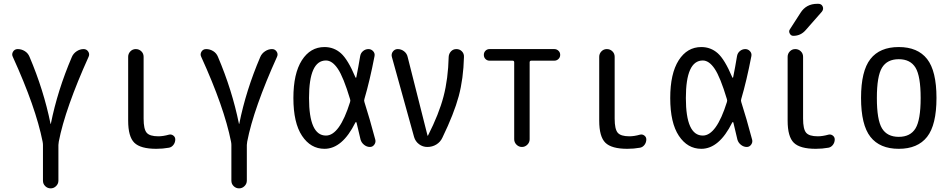

<svg xmlns="http://www.w3.org/2000/svg" viewBox="-20 -780 5040 1019"><path d="M206.1 -28.3Q169.9 -210.9 47.9 -478.5Q41 -492.2 49.3 -505.9Q57.6 -519.5 74.2 -519.5Q93.8 -519.5 111.3 -508.8Q128.9 -498 136.7 -478.5Q211.9 -301.8 248 -124Q248 -122.1 249 -122.1Q250 -122.1 250 -124Q285.2 -299.8 361.3 -477.5Q369.1 -496.1 386.7 -507.8Q404.3 -519.5 423.8 -519.5Q439.5 -519.5 448.2 -506.3Q457 -493.2 450.2 -478.5Q389.6 -344.7 349.1 -230Q308.6 -115.2 292 -28.3Q290 -16.6 290 -10.7V178.7Q290 195.3 277.8 207.5Q265.6 219.7 249 219.7Q232.4 219.7 220.2 208Q208 196.3 208 178.7V-10.7Q208 -18.6 206.1 -28.3Z M809.6 9.8Q725.6 9.8 692.9 -22.5Q660.2 -54.7 660.2 -139.6V-478.5Q660.2 -495.1 671.9 -507.3Q683.6 -519.5 700.7 -519.5Q717.8 -519.5 730 -507.8Q742.2 -496.1 742.2 -478.5V-150.4Q742.2 -94.7 758.3 -75.7Q774.4 -56.6 820.3 -56.6Q845.7 -56.6 877 -65.4Q889.6 -68.4 899.9 -60.5Q910.2 -52.7 910.2 -40Q910.2 -24.4 900.9 -11.7Q891.6 1 877 3.9Q843.8 9.8 809.6 9.8Z M1206.1 -28.3Q1169.9 -210.9 1047.9 -478.5Q1041 -492.2 1049.3 -505.9Q1057.6 -519.5 1074.2 -519.5Q1093.8 -519.5 1111.3 -508.8Q1128.9 -498 1136.7 -478.5Q1211.9 -301.8 1248 -124Q1248 -122.1 1249 -122.1Q1250 -122.1 1250 -124Q1285.2 -299.8 1361.3 -477.5Q1369.1 -496.1 1386.7 -507.8Q1404.3 -519.5 1423.8 -519.5Q1439.5 -519.5 1448.2 -506.3Q1457 -493.2 1450.2 -478.5Q1389.6 -344.7 1349.1 -230Q1308.6 -115.2 1292 -28.3Q1290 -16.6 1290 -10.7V178.7Q1290 195.3 1277.8 207.5Q1265.6 219.7 1249 219.7Q1232.4 219.7 1220.2 208Q1208 196.3 1208 178.7V-10.7Q1208 -18.6 1206.1 -28.3Z M1710 -459Q1620.1 -459 1620.1 -259.8Q1620.1 -60.5 1710 -60.5Q1782.2 -60.5 1837.9 -238.3Q1840.8 -246.1 1837.9 -253.9Q1802.7 -371.1 1772.9 -415Q1743.2 -459 1710 -459ZM1702.1 9.8Q1628.9 9.8 1583 -59.1Q1537.1 -127.9 1537.1 -259.8Q1537.1 -389.6 1582 -460Q1627 -530.3 1702.1 -530.3Q1752 -530.3 1789.1 -497.6Q1826.2 -464.8 1866.2 -370.1Q1869.1 -364.3 1871.1 -370.1Q1881.8 -422.9 1891.6 -482.4Q1894.5 -499 1907.2 -509.3Q1919.9 -519.5 1935.5 -519.5Q1950.2 -519.5 1960.4 -508.3Q1970.7 -497.1 1967.8 -482.4Q1942.4 -350.6 1914.1 -254.9Q1911.1 -246.1 1914.1 -238.3Q1941.4 -153.3 1971.7 -39.1Q1975.6 -25.4 1966.8 -12.7Q1958 0 1943.4 0Q1926.8 0 1912.6 -11.2Q1898.4 -22.5 1893.6 -39.1Q1891.6 -46.9 1883.8 -80.6Q1876 -114.3 1872.1 -129.9Q1871.1 -131.8 1869.1 -131.8Q1867.2 -131.8 1866.2 -129.9Q1796.9 9.8 1702.1 9.8Z M2177.7 -52.7 2059.6 -478.5Q2055.7 -494.1 2065.4 -506.8Q2075.2 -519.5 2090.8 -519.5Q2109.4 -519.5 2124.5 -507.8Q2139.6 -496.1 2143.6 -477.5L2249 -60.5Q2249 -59.6 2250 -59.6Q2252 -59.6 2252 -61.5Q2309.6 -174.8 2334 -268.1Q2358.4 -361.3 2361.3 -478.5Q2362.3 -495.1 2373.5 -507.3Q2384.8 -519.5 2402.3 -519.5Q2419.9 -519.5 2431.6 -507.3Q2443.4 -495.1 2442.4 -477.5Q2439.5 -362.3 2414.6 -269.5Q2389.6 -176.8 2328.1 -49.8Q2317.4 -26.4 2295.9 -13.2Q2274.4 0 2248 0Q2223.6 0 2204.1 -14.6Q2184.6 -29.3 2177.7 -52.7Z M2578.1 -458Q2565.4 -458 2556.6 -466.8Q2547.9 -475.6 2547.9 -488.8Q2547.9 -502 2556.6 -510.7Q2565.4 -519.5 2578.1 -519.5H2921.9Q2934.6 -519.5 2943.8 -510.7Q2953.1 -502 2953.1 -488.8Q2953.1 -475.6 2943.8 -466.8Q2934.6 -458 2921.9 -458H2799.8Q2791 -458 2791 -449.2V-41Q2791 -24.4 2778.8 -12.2Q2766.6 0 2750 0Q2733.4 0 2721.2 -12.2Q2709 -24.4 2709 -41V-449.2Q2709 -458 2700.2 -458Z M3309.6 9.8Q3225.6 9.8 3192.9 -22.5Q3160.2 -54.7 3160.2 -139.6V-478.5Q3160.2 -495.1 3171.9 -507.3Q3183.6 -519.5 3200.7 -519.5Q3217.8 -519.5 3230 -507.8Q3242.2 -496.1 3242.2 -478.5V-150.4Q3242.2 -94.7 3258.3 -75.7Q3274.4 -56.6 3320.3 -56.6Q3345.7 -56.6 3377 -65.4Q3389.6 -68.4 3399.9 -60.5Q3410.2 -52.7 3410.2 -40Q3410.2 -24.4 3400.9 -11.7Q3391.6 1 3377 3.9Q3343.8 9.8 3309.6 9.8Z M3710 -459Q3620.1 -459 3620.1 -259.8Q3620.1 -60.5 3710 -60.5Q3782.2 -60.5 3837.9 -238.3Q3840.8 -246.1 3837.9 -253.9Q3802.7 -371.1 3772.9 -415Q3743.2 -459 3710 -459ZM3702.1 9.8Q3628.9 9.8 3583 -59.1Q3537.1 -127.9 3537.1 -259.8Q3537.1 -389.6 3582 -460Q3627 -530.3 3702.1 -530.3Q3752 -530.3 3789.1 -497.6Q3826.2 -464.8 3866.2 -370.1Q3869.1 -364.3 3871.1 -370.1Q3881.8 -422.9 3891.6 -482.4Q3894.5 -499 3907.2 -509.3Q3919.9 -519.5 3935.5 -519.5Q3950.2 -519.5 3960.4 -508.3Q3970.7 -497.1 3967.8 -482.4Q3942.4 -350.6 3914.1 -254.9Q3911.1 -246.1 3914.1 -238.3Q3941.4 -153.3 3971.7 -39.1Q3975.6 -25.4 3966.8 -12.7Q3958 0 3943.4 0Q3926.8 0 3912.6 -11.2Q3898.4 -22.5 3893.6 -39.1Q3891.6 -46.9 3883.8 -80.6Q3876 -114.3 3872.1 -129.9Q3871.1 -131.8 3869.1 -131.8Q3867.2 -131.8 3866.2 -129.9Q3796.9 9.8 3702.1 9.8Z M4309.6 9.8Q4225.6 9.8 4192.9 -22.5Q4160.2 -54.7 4160.2 -139.6V-478.5Q4160.2 -495.1 4171.9 -507.3Q4183.6 -519.5 4200.7 -519.5Q4217.8 -519.5 4230 -507.8Q4242.2 -496.1 4242.2 -478.5V-150.4Q4242.2 -94.7 4258.3 -75.7Q4274.4 -56.6 4320.3 -56.6Q4345.7 -56.6 4377 -65.4Q4389.6 -68.4 4399.9 -60.5Q4410.2 -52.7 4410.2 -40Q4410.2 -24.4 4400.9 -11.7Q4391.6 1 4377 3.9Q4343.8 9.8 4309.6 9.8ZM4190.4 -589.8Q4177.7 -589.8 4171.4 -602.1Q4165 -614.3 4171.9 -624L4228.5 -711.9Q4258.8 -759.8 4317.4 -759.8H4323.2Q4339.8 -759.8 4346.2 -745.6Q4352.5 -731.4 4341.8 -717.8L4255.9 -620.1Q4229.5 -589.8 4190.4 -589.8Z M4838.9 -420.9Q4811.5 -465.8 4750 -465.8Q4688.5 -465.8 4661.1 -420.9Q4633.8 -376 4633.8 -259.8Q4633.8 -143.6 4661.1 -98.6Q4688.5 -53.7 4750 -53.7Q4811.5 -53.7 4838.9 -98.6Q4866.2 -143.6 4866.2 -259.8Q4866.2 -376 4838.9 -420.9ZM4900.4 -53.7Q4850.6 9.8 4750 9.8Q4649.4 9.8 4599.6 -53.7Q4549.8 -117.2 4549.8 -260.3Q4549.8 -403.3 4599.6 -466.8Q4649.4 -530.3 4750 -530.3Q4850.6 -530.3 4900.4 -466.8Q4950.2 -403.3 4950.2 -260.3Q4950.2 -117.2 4900.4 -53.7Z"/></svg>

Font: Rounded Mgen+ 1mn regular
Style: Regular
Weight: 400
Designer: [Source Han Sans]
Ryoko NISHIZUKA  (kana & ideographs); Paul D. Hunt (Latin, Greek & Cyrillic); Wenlong ZHANG  (bopomofo
Version: Version 1.059.20150602